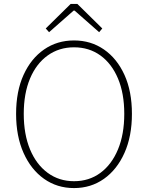

<svg xmlns="http://www.w3.org/2000/svg" viewBox="-20 -945 754 978"><path d="M357 13Q271 13 204.5 -34Q138 -81 100 -166Q62 -251 62 -365Q62 -480 100 -563.5Q138 -647 204.5 -693Q271 -739 357 -739Q443 -739 509.5 -693Q576 -647 614 -563.5Q652 -480 652 -365Q652 -251 614 -166Q576 -81 509.5 -34Q443 13 357 13ZM357 -22Q434 -22 491.5 -64.5Q549 -107 581 -184Q613 -261 613 -365Q613 -469 581 -545Q549 -621 491.5 -662.5Q434 -704 357 -704Q281 -704 223 -662.5Q165 -621 133 -545Q101 -469 101 -365Q101 -261 133 -184Q165 -107 223 -64.5Q281 -22 357 -22ZM230 -781 213 -800 340 -925H374L501 -800L485 -781L360 -891H355Z"/></svg>

Font: Noto Sans SC Thin
Style: Regular
Weight: 100
Designer: Ryoko NISHIZUKA 西塚涼子 (kana, bopomofo & ideographs); Paul D. Hunt (Latin, Greek & Cyrillic); Sandoll Communications 산돌커뮤니
Foundry: Adobe
Version: Version 2.004-H2;hotconv 1.0.118;makeotfexe 2.5.65603